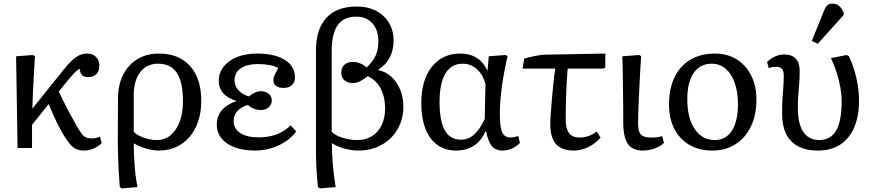

<svg xmlns="http://www.w3.org/2000/svg" viewBox="-20 -818 4813 1061"><path d="M447 14Q422 14 403 6.5Q384 -1 367.5 -20.5Q351 -40 331 -73Q320 -90 304 -121.5Q288 -153 273 -186.5Q258 -220 249 -243L157 -128V0H77L69 -507L161 -514L173 -508Q171 -471 169 -436Q167 -401 165 -366Q163 -331 161.5 -294.5Q160 -258 159 -218L331 -432Q359 -467 380 -486Q401 -505 420.5 -513.5Q440 -522 463 -522Q492 -522 510.5 -503.5Q529 -485 529 -456Q529 -425 513 -408.5Q497 -392 466 -392Q444 -392 432.5 -404Q421 -416 422 -438Q418 -438 408.5 -431Q399 -424 386.5 -410.5Q374 -397 359 -379L305 -312Q313 -295 325 -270Q337 -245 356 -209Q375 -173 405 -120Q420 -94 431.5 -79Q443 -64 456 -58.5Q469 -53 487 -53Q497 -53 509 -55.5Q521 -58 533 -62L542 -27Q530 -14 514 -5Q498 4 481 9Q464 14 447 14Z M653 223 642 216Q639 179 636.5 135Q634 91 632.5 49Q631 7 631 -26L632 -273Q632 -348 660 -404Q688 -460 739 -491Q790 -522 858 -522Q968 -522 1030 -453.5Q1092 -385 1092 -262Q1092 -178 1062.5 -116Q1033 -54 980 -20Q927 14 856 14Q835 14 809.5 8.5Q784 3 761 -6Q738 -15 721 -25H719Q719 7 720.5 40Q722 73 724.5 104.5Q727 136 731 164Q735 192 740 216ZM847 -44Q891 -44 923 -71Q955 -98 973 -146Q991 -194 991 -259Q991 -364 957.5 -415Q924 -466 853 -466Q791 -466 755 -419.5Q719 -373 719 -290V-90Q731 -77 752 -66.5Q773 -56 798.5 -50Q824 -44 847 -44Z M1390 14Q1326 14 1278 -3.5Q1230 -21 1204 -53.5Q1178 -86 1178 -130Q1178 -175 1205 -208Q1232 -241 1286 -259V-260Q1237 -276 1213 -303.5Q1189 -331 1189 -371Q1189 -416 1216 -450Q1243 -484 1290.5 -503Q1338 -522 1401 -522Q1498 -522 1554 -487Q1610 -452 1610 -391Q1610 -363 1593 -347.5Q1576 -332 1547 -332Q1521 -332 1506 -343Q1491 -354 1491 -375Q1491 -384 1493.5 -392.5Q1496 -401 1502.5 -413Q1509 -425 1518 -442Q1500 -453 1470.5 -458.5Q1441 -464 1406 -464Q1345 -464 1310.5 -440.5Q1276 -417 1276 -375Q1276 -344 1296.5 -320.5Q1317 -297 1355 -285Q1373 -300 1389.5 -307Q1406 -314 1423 -314Q1448 -314 1465 -299.5Q1482 -285 1482 -263Q1482 -240 1465 -225Q1448 -210 1422 -210Q1403 -210 1384 -217Q1365 -224 1350 -238Q1312 -227 1291.5 -204Q1271 -181 1271 -150Q1271 -107 1307.5 -83Q1344 -59 1409 -59Q1446 -59 1478.5 -66.5Q1511 -74 1538 -89Q1565 -104 1586 -125L1617 -92Q1595 -61 1559.5 -37Q1524 -13 1480 0.5Q1436 14 1390 14Z M1748 223 1737 216Q1734 190 1732 164Q1730 138 1728.5 111Q1727 84 1726.5 55.5Q1726 27 1726 -5V-538Q1726 -657 1783.5 -719.5Q1841 -782 1952 -782Q2013 -782 2058.5 -758Q2104 -734 2129.5 -691.5Q2155 -649 2155 -593Q2155 -541 2133.5 -500Q2112 -459 2070 -433V-431Q2112 -422 2143 -393.5Q2174 -365 2191.5 -322.5Q2209 -280 2209 -229Q2209 -159 2177 -104Q2145 -49 2088.5 -17.5Q2032 14 1960 14Q1923 14 1882 2.5Q1841 -9 1816 -26H1814Q1814 4 1815.5 36Q1817 68 1820 100.5Q1823 133 1827 162.5Q1831 192 1835 216ZM1955 -44Q2001 -44 2035.5 -65.5Q2070 -87 2089 -126.5Q2108 -166 2108 -218Q2108 -283 2084 -328.5Q2060 -374 2013 -397Q1985 -376 1966.5 -367.5Q1948 -359 1930 -359Q1901 -359 1883.5 -374.5Q1866 -390 1866 -415Q1866 -444 1883 -460Q1900 -476 1930 -476Q1950 -476 1970 -468Q1990 -460 2006 -445Q2041 -478 2056 -511Q2071 -544 2071 -589Q2071 -652 2038 -689Q2005 -726 1949 -726Q1879 -726 1846 -679Q1813 -632 1813 -534V-90Q1831 -70 1872.5 -57Q1914 -44 1955 -44Z M2499 14Q2440 14 2396.5 -17.5Q2353 -49 2330.5 -108Q2308 -167 2308 -248Q2308 -375 2366 -448.5Q2424 -522 2524 -522Q2576 -522 2614 -498.5Q2652 -475 2672 -429H2674L2681 -507L2773 -514L2785 -508Q2775 -465 2767 -422.5Q2759 -380 2753.5 -339.5Q2748 -299 2745 -262.5Q2742 -226 2742 -194Q2742 -143 2747.5 -113Q2753 -83 2766.5 -70.5Q2780 -58 2802 -58Q2808 -58 2819 -60Q2830 -62 2844 -66L2853 -28Q2835 -9 2809.5 2.5Q2784 14 2758 14Q2718 14 2697.5 -11Q2677 -36 2666 -93H2663Q2647 -57 2624 -33.5Q2601 -10 2569.5 2Q2538 14 2499 14ZM2528 -46Q2568 -46 2600.5 -75Q2633 -104 2659 -162Q2659 -177 2659.5 -201Q2660 -225 2660.5 -252.5Q2661 -280 2661.5 -306Q2662 -332 2663 -352Q2650 -404 2616 -435Q2582 -466 2536 -466Q2495 -466 2466.5 -442Q2438 -418 2423.5 -371Q2409 -324 2409 -256Q2409 -184 2422 -137.5Q2435 -91 2461.5 -68.5Q2488 -46 2528 -46Z M3151 14Q3084 14 3052.5 -21.5Q3021 -57 3021 -131Q3021 -152 3023.5 -189.5Q3026 -227 3030 -272Q3034 -317 3038.5 -361Q3043 -405 3048 -439H2868L2877 -494Q2889 -498 2905 -502Q2921 -506 2937.5 -509Q2954 -512 2969.5 -514Q2985 -516 2996 -516L3325 -522V-445L3314 -439H3117Q3115 -421 3113.5 -395Q3112 -369 3110.5 -339Q3109 -309 3108 -277Q3107 -245 3106.5 -214.5Q3106 -184 3106 -158Q3106 -107 3124.5 -82.5Q3143 -58 3182 -58Q3208 -58 3231.5 -66Q3255 -74 3278 -91L3299 -57Q3268 -23 3229.5 -4.5Q3191 14 3151 14Z M3533 14Q3475 14 3449.5 -23Q3424 -60 3424 -143Q3424 -167 3424 -197.5Q3424 -228 3423.5 -263Q3423 -298 3422.5 -333.5Q3422 -369 3421.5 -402Q3421 -435 3420.5 -462.5Q3420 -490 3419 -507L3511 -514L3523 -508Q3521 -477 3518.5 -436.5Q3516 -396 3514 -352Q3512 -308 3510 -266Q3508 -224 3507 -191Q3506 -158 3506 -139Q3506 -92 3521 -75Q3536 -58 3578 -58Q3598 -58 3613 -60Q3628 -62 3639 -66L3649 -28Q3637 -16 3618.5 -6.5Q3600 3 3578 8.5Q3556 14 3533 14Z M3916 14Q3843 14 3789.5 -17.5Q3736 -49 3706.5 -106Q3677 -163 3677 -241Q3677 -328 3707.5 -391Q3738 -454 3795 -488Q3852 -522 3930 -522Q4000 -522 4051 -490Q4102 -458 4131 -401Q4160 -344 4160 -266Q4160 -182 4129.5 -119Q4099 -56 4044.5 -21Q3990 14 3916 14ZM3930 -44Q3991 -44 4024.5 -96Q4058 -148 4058 -242Q4058 -310 4040 -360.5Q4022 -411 3989.5 -438.5Q3957 -466 3913 -466Q3849 -466 3813.5 -415Q3778 -364 3778 -271Q3778 -166 3819 -105Q3860 -44 3930 -44Z M4500 14Q4403 14 4352.5 -37.5Q4302 -89 4302 -190Q4302 -241 4304 -273.5Q4306 -306 4308.5 -334.5Q4311 -363 4311 -402Q4311 -426 4301 -437.5Q4291 -449 4271 -449Q4260 -449 4249.5 -447.5Q4239 -446 4228 -441L4219 -476Q4239 -495 4263.5 -506Q4288 -517 4313 -517Q4356 -517 4377.5 -494Q4399 -471 4399 -426Q4399 -395 4397.5 -372Q4396 -349 4394 -327.5Q4392 -306 4390.5 -280.5Q4389 -255 4389 -219Q4389 -162 4402.5 -123Q4416 -84 4442.5 -64Q4469 -44 4506 -44Q4570 -44 4600.5 -96.5Q4631 -149 4631 -259Q4631 -294 4624 -333.5Q4617 -373 4604 -415Q4591 -457 4572 -497L4659 -514L4671 -508Q4689 -470 4701.5 -428.5Q4714 -387 4720.5 -345Q4727 -303 4727 -261Q4727 -175 4700 -113Q4673 -51 4622.5 -18.5Q4572 14 4500 14ZM4499 -576 4466 -592 4532 -755Q4542 -780 4552.5 -789Q4563 -798 4581 -798Q4601 -798 4615.5 -786.5Q4630 -775 4642 -749V-735Z"/></svg>

Font: Literata 18pt
Style: Regular
Weight: 400
Designer: Latin by Veronika Burian and Jose Scaglione. Greek by Irene Vlachou. Cyrillic by Vera Evstafieva.
Foundry: TypeTogether
Version: Version 3.103;gftools[0.9.29]